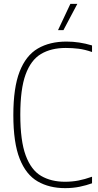

<svg xmlns="http://www.w3.org/2000/svg" viewBox="-20 -964 505 993"><path d="M317 9Q235 9 174.8 -25.8Q114.5 -60.5 81.8 -143Q49 -225.5 49 -369Q49 -510.5 81.5 -593.8Q114 -677 175.5 -713Q237 -749 324 -749Q390 -749 456 -729V-695Q418.5 -708 386.2 -712Q354 -716 320 -716Q244.5 -716 192 -684.8Q139.5 -653.5 112.2 -578.2Q85 -503 85 -371Q85 -235.5 113 -160Q141 -84.5 192.8 -54.2Q244.5 -24 316 -24Q352 -24 385 -30.2Q418 -36.5 456 -50V-16Q427 -5.5 392 1.8Q357 9 317 9ZM280 -808 344 -944H380L308 -808Z"/></svg>

Font: Encode Sans Condensed Condensed Thin
Style: Regular
Weight: 100
Width: 3
Designer: Multiple Designers
Foundry: Impallari Type
Version: Version 3.000; ttfautohint (v1.8.3) -l 8 -r 50 -G 200 -x 14 